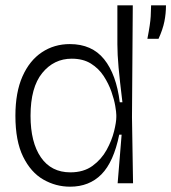

<svg xmlns="http://www.w3.org/2000/svg" viewBox="-20 -690 645 723"><path d="M244 13Q190 13 143 -14Q96 -41 67 -100Q38 -159 38 -254Q38 -342 64.5 -402Q91 -462 137.5 -493Q184 -524 243 -524Q326 -524 372 -467Q418 -410 431 -305H441Q431 -386 426.5 -436Q422 -486 422 -523V-670H480L477 -248L481 0H423L438 -183H429Q408 -80 362 -33.5Q316 13 244 13ZM245 -41Q295 -41 328.5 -65.5Q362 -90 381.5 -125.5Q401 -161 409.5 -195.5Q418 -230 418 -249V-257Q418 -267 414 -291Q410 -315 399.5 -345Q389 -375 370.5 -403.5Q352 -432 322.5 -450.5Q293 -469 250 -469Q183 -469 139 -415Q95 -361 95 -254Q95 -154 134 -97.5Q173 -41 245 -41ZM535 -544Q546 -600 547.5 -628.5Q549 -657 549 -670H605Q605 -639 599 -609Q593 -579 577 -544Z"/></svg>

Font: Bricolage Grotesque 48pt ExtraLight
Style: Regular
Weight: 200
Designer: Mathieu Triay
Foundry: Atelier Triay
Version: Version 1.000; ttfautohint (v1.8.4.7-5d5b);gftools[0.9.32]